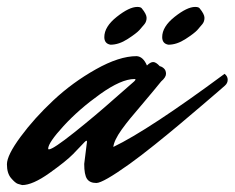

<svg xmlns="http://www.w3.org/2000/svg" viewBox="-65 -515 677 554"><path d="M178 -42 186 -106Q186 -109 184.5 -109Q183 -109 179 -105Q166 -91 146 -70.5Q126 -50 77.5 -15.5Q29 19 -1 19Q-6 18 -13.5 15.5Q-21 13 -33 -1Q-45 -15 -45 -41Q-45 -67 -5.5 -120.5Q34 -174 89 -225.5Q144 -277 211.5 -315Q279 -353 329 -353Q348 -352 359 -326Q369 -336 377 -336Q385 -336 396 -324Q402 -323 408 -317.5Q414 -312 414 -302Q414 -292 400 -280Q379 -254 351 -221Q323 -188 311 -173.5Q299 -159 286 -141Q264 -110 262 -91Q364 -140 583 -302Q592 -295 592 -285Q592 -275 584 -268Q576 -261 564.5 -251Q553 -241 519 -212Q485 -183 453.5 -156.5Q422 -130 381.5 -97.5Q341 -65 309 -42Q232 13 213 13Q194 13 186 1Q178 -11 178 -42ZM76 -84Q88 -84 149.5 -133Q211 -182 266 -231L322 -280Q326 -284 326 -285.5Q326 -287 323 -287Q285 -287 224 -243.5Q163 -200 118.5 -151.5Q74 -103 74 -86Q74 -84 76 -84ZM331 -495Q341 -495 344 -491Q358 -474 358 -463.5Q358 -453 352 -445.5Q346 -438 337.5 -428.5Q329 -419 303.5 -402.5Q278 -386 254 -386Q236 -389 236 -408Q236 -438 272 -466.5Q308 -495 331 -495ZM498 -495Q508 -495 511 -491Q525 -474 525 -463.5Q525 -453 519 -445.5Q513 -438 504.5 -428.5Q496 -419 470.5 -402.5Q445 -386 421 -386Q403 -389 403 -408Q403 -438 439 -466.5Q475 -495 498 -495Z"/></svg>

Font: Mr Dafoe
Style: Regular
Weight: 400
Designer: Alejandro Paul
Foundry: Alejandro Paul
Version: Version 1.000